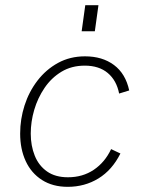

<svg xmlns="http://www.w3.org/2000/svg" viewBox="-20 -717 555 743"><path d="M242 6Q184 6 142.5 -20.5Q101 -47 79.5 -93.5Q58 -140 58 -200Q58 -256 75 -309Q92 -362 125 -405Q158 -448 204.5 -473.5Q251 -499 309 -499Q376 -499 421 -465.5Q466 -432 480 -367L441 -355Q431 -406 397 -434.5Q363 -463 308 -463Q257 -463 218 -439.5Q179 -416 152.5 -377Q126 -338 112.5 -292Q99 -246 99 -200Q99 -153 114.5 -114.5Q130 -76 162 -53.5Q194 -31 243 -31Q300 -31 343 -60Q386 -89 410 -140L446 -123Q414 -59 361 -26.5Q308 6 242 6ZM296 -596 310 -697H361L347 -596Z"/></svg>

Font: Hanken Grotesk ExtraLight
Style: Italic
Weight: 250
Italic angle: -8°
Designer: Alfredo Marco Pradil
Foundry: Hanken Design Co.
Version: Version 3.013